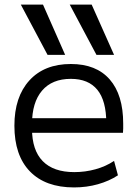

<svg xmlns="http://www.w3.org/2000/svg" viewBox="-20 -810 600 840"><path d="M188 -570 71 -790H168L265 -570ZM402 -570 285 -790H381L479 -570ZM304 10Q179 10 111 -60Q43 -130 43 -260Q43 -386 108.5 -458Q174 -530 290 -530Q401 -530 460 -462.5Q519 -395 519 -269Q519 -259 519 -248Q519 -237 518 -229H86V-293H460L445 -272Q445 -369 406 -417Q367 -465 290 -465Q208 -465 164 -413.5Q120 -362 120 -267V-247Q120 -153 167 -105Q214 -57 305 -57Q353 -57 398 -69.5Q443 -82 479 -106L496 -43Q458 -18 408.5 -4Q359 10 304 10Z"/></svg>

Font: M PLUS 2
Style: Regular
Weight: 400
Designer: Coji Morishita
Foundry: UNDERFOREST DESIGN
Version: Version 1.001